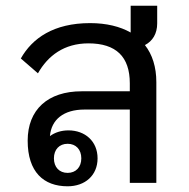

<svg xmlns="http://www.w3.org/2000/svg" viewBox="-20 -641 664 673"><path d="M435 0H528V-353C528 -406 514 -450 488 -483C515 -497 531 -523 531 -559V-621H438V-527C401 -548 353 -560 296 -560C168 -560 93 -507 53 -436L113 -384C148 -446 205 -489 290 -489C387 -489 435 -442 435 -349V-321H266C148 -321 77 -257 77 -148C77 -38 133 12 217 12C278 12 322 -26 322 -86C322 -146 278 -184 220 -184C195 -184 173 -177 155 -164C160 -222 203 -257 276 -257H435ZM217 -35C188 -35 169 -55 169 -86C169 -117 188 -137 217 -137C246 -137 265 -117 265 -86C265 -55 246 -35 217 -35Z"/></svg>

Font: IBM Plex Thai Looped Text
Style: Regular
Weight: 450
Designer: Mike Abbink, Paul van der Laan, Pieter van Rosmalen, Ben Mitchell, Mark Frömberg
Foundry: Bold Monday
Version: Version 1.0